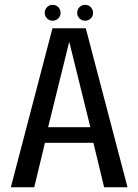

<svg xmlns="http://www.w3.org/2000/svg" viewBox="-20 -796 588 816"><path d="M26 0H125.5L171 -189H377L422.5 0H522L344.5 -676H203ZM184.5 -255.5 273.5 -615.5H275L364 -255.5ZM204 -708Q218 -708 227.8 -717.8Q237.5 -727.5 237.5 -741.5Q237.5 -755.5 227.8 -765.5Q218 -775.5 204 -775.5Q189.5 -775.5 179.8 -765.5Q170 -755.5 170 -741.5Q170 -727.5 179.8 -717.8Q189.5 -708 204 -708ZM341.5 -708Q356 -708 365.8 -717.8Q375.5 -727.5 375.5 -741.5Q375.5 -755.5 365.8 -765.5Q356 -775.5 341.5 -775.5Q327.5 -775.5 317.8 -765.5Q308 -755.5 308 -741.5Q308 -727.5 317.8 -717.8Q327.5 -708 341.5 -708Z"/></svg>

Font: Anybody SemiCondensed
Style: Regular
Weight: 400
Width: 4
Version: Version 1.113;gftools[0.9.25]